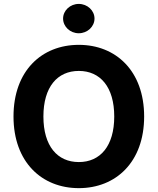

<svg xmlns="http://www.w3.org/2000/svg" viewBox="-20 -971 822 1001"><path d="M731.5 -363.6C731.5 -601.6 583.8 -737.2 391 -737.2C197.1 -737.2 50.4 -601.6 50.4 -363.6C50.4 -126.8 197.1 9.9 391 9.9C583.8 9.9 731.5 -125.7 731.5 -363.6ZM206.3 -363.6C206.3 -517.8 279.1 -601.2 391 -601.2C502.5 -601.2 575.6 -517.8 575.6 -363.6C575.6 -209.5 502.5 -126.1 391 -126.1C279.1 -126.1 206.3 -209.5 206.3 -363.6ZM308.9 -874.3C308.9 -832 345.9 -797.6 390.6 -797.6C435.7 -797.6 472.7 -832 472.7 -874.3C472.7 -916.2 435.7 -950.6 390.6 -950.6C345.9 -950.6 308.9 -916.2 308.9 -874.3Z"/></svg>

Font: Margiela Sans
Style: Bold
Weight: 700
Designer: Stefan Endress, Andreas Faust
Version: Version 1.100;FEAKit 1.0